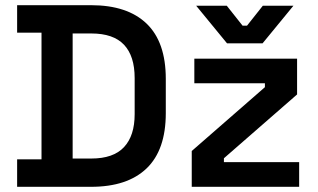

<svg xmlns="http://www.w3.org/2000/svg" viewBox="-20 -720 1224 740"><path d="M46 0V-106H140V-594H46V-700H331Q471 -700 545 -629Q619 -558 619 -416V-284Q619 -142 545 -71Q471 0 331 0ZM260 -109H332Q417 -109 458 -153Q499 -197 499 -280V-419Q499 -504 458 -547.5Q417 -591 332 -591H260ZM719 0V-138L1001 -384V-399H729V-494H1125V-356L843 -110V-95H1133V0ZM855 -553 736 -698H854L915 -621H932L993 -698H1111L992 -553Z"/></svg>

Font: Space Grotesk SemiBold
Style: Regular
Weight: 600
Designer: Florian Karsten
Foundry: Florian Karsten
Version: Version 2.000